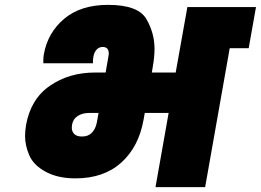

<svg xmlns="http://www.w3.org/2000/svg" viewBox="-20 -769 1072 789"><path d="M1032 -740 1002 -571H924L823 0H619L673 -305H575L570 -277Q550 -165 478 -100.5Q406 -36 290 -36Q218 -36 168 -63Q118 -90 100.5 -130.5Q83 -171 83 -210Q83 -231 87 -255Q106 -362 185 -416.5Q264 -471 371 -471H414L425 -534Q427 -543 427 -549Q427 -576 402 -576Q387 -576 377 -565Q367 -554 364 -537Q362 -527 362 -516Q362 -513 362 -509H158Q158 -514 158 -519Q158 -533 160 -545Q176 -635 244 -692Q312 -749 424 -749Q547 -749 581 -691.5Q615 -634 615 -568Q615 -535 608 -496L604 -471H702L750 -740ZM385 -305H348Q319 -305 299.5 -292.5Q280 -280 276 -256Q275 -250 275 -244Q275 -229 285 -218.5Q295 -208 317 -208Q343 -208 358 -224Q373 -240 378 -266Z"/></svg>

Font: Fz Poppins Black
Style: Italic
Weight: 900
Italic angle: -10°
Designer: Ninad Kale (Devanagari), Jonny Pinhorn (Latin)
Foundry: Indian Type Foundry
Version: Vit hóa bi Vntype.Com & FontZin.Com